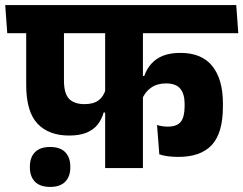

<svg xmlns="http://www.w3.org/2000/svg" viewBox="-44 -661 956 755"><path d="M-15.5 -530.5H893L885 -641H-23.5ZM228 -128Q268.5 -128 296 -139.2Q323.5 -150.5 339.8 -171Q356 -191.5 363.5 -218.5H379L371.5 -310Q364 -282 344 -266.8Q324 -251.5 288.5 -251.5Q248.5 -251.5 228 -272Q207.5 -292.5 207.5 -345V-568H59V-328Q59 -222 103.2 -175Q147.5 -128 228 -128ZM608.5 -333Q648 -333 665 -312.2Q682 -291.5 682 -252V-244.5Q682 -201.5 667.2 -182.5Q652.5 -163.5 617 -163Q604.5 -163 593.5 -164.8Q582.5 -166.5 573.5 -169.5L582.5 -54Q597.5 -49 616.8 -46.5Q636 -44 657.5 -44Q745.5 -44 789 -91Q832.5 -138 832.5 -241.5V-255Q832.5 -349 791 -401Q749.5 -453 665.5 -453Q625.5 -453 597.5 -442Q569.5 -431 551 -410.2Q532.5 -389.5 523.5 -362.5H507.5L514 -269Q525.5 -299 549.8 -316Q574 -333 608.5 -333ZM518 -568H369.5V0H518ZM153 74Q192.5 74 212.5 53.5Q232.5 33 232.5 -2.5Q232.5 -3 232.5 -4Q232.5 -5 232.5 -6Q232.5 -41.5 212.8 -62.2Q193 -83 153 -83Q113.5 -83 93.5 -62.5Q73.5 -42 73.5 -6Q73.5 -5.5 73.5 -4.2Q73.5 -3 73.5 -2.5Q73.5 33 93.5 53.5Q113.5 74 153 74Z"/></svg>

Font: Anek Devanagari
Style: Bold
Weight: 700
Designer: Kailash Malviya (Devanagari) & Yesha Goshar (Latin)
Foundry: Ek Type
Version: Version 1.003